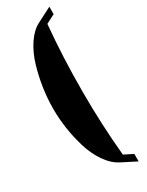

<svg xmlns="http://www.w3.org/2000/svg" viewBox="-255 -791 815 1067"><g transform="rotate(-30 152.5 -257.5)"><path d="M285.2 190.9V238.8L192.9 191.9Q147.5 168.9 112.5 118.2Q77.6 67.4 58.3 3.9Q39.1 -59.6 29.5 -123.8Q20 -188 20 -249Q20 -314.9 30 -382.8Q40 -450.7 59.6 -515.9Q79.1 -581.1 113.5 -632.3Q147.9 -683.6 191.9 -706.1L285.2 -753.9V-706.1L228 -676.8Q209 -473.1 209 -251Q209 -39.1 228 162.1Z"/></g></svg>

Font: Lletraferida
Style: Heavy
Weight: 900
Designer: Josep Patau Bellart
Foundry: Josep Patau Bellart
Version: Version 1.000